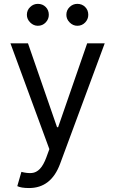

<svg xmlns="http://www.w3.org/2000/svg" viewBox="-20 -770 597 995"><path d="M130.7 204.5Q244.7 204.5 291.2 79.5L522.7 -545.5H431.8L281.2 -110.8H275.6L125 -545.5H34.1L235.8 2.8L220.2 45.5Q205.3 85.9 186.6 105.3Q168 124.6 144.7 126.6Q121.4 128.6 90.9 120.7L69.6 194.6Q89.5 204.5 130.7 204.5ZM176.1 -636.4Q200.3 -636.4 216.6 -653.4Q233 -670.5 233 -693.2Q233 -717.7 216.8 -733.8Q200.6 -750 176.1 -750Q153.4 -750 136.4 -733.7Q119.3 -717.3 119.3 -693.2Q119.3 -670.8 136.5 -653.6Q153.8 -636.4 176.1 -636.4ZM380.7 -636.4Q404.8 -636.4 421.2 -653.4Q437.5 -670.5 437.5 -693.2Q437.5 -717.7 421.3 -733.8Q405.2 -750 380.7 -750Q358 -750 340.9 -733.7Q323.9 -717.3 323.9 -693.2Q323.9 -670.8 341.1 -653.6Q358.3 -636.4 380.7 -636.4Z"/></svg>

Font: Inter-Regular
Style: Regular
Weight: 500
Designer: Rasmus Andersson
Foundry: rsms
Version: ""